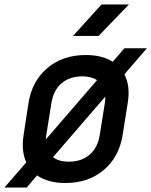

<svg xmlns="http://www.w3.org/2000/svg" viewBox="-37 -805 674 855"><path d="M-17 30 80 -82Q57 -133 68 -203L90 -347Q106 -445 174.5 -502.5Q243 -560 345 -560Q418 -560 465 -530L517 -590H617L517 -474Q544 -422 532 -348L509 -203Q493 -105 424.5 -47.5Q356 10 254 10Q177 10 128 -24L82 30ZM169 -203Q168 -193 167 -184L395 -448Q370 -465 330 -465Q273 -465 237 -434Q201 -403 192 -347ZM269 -85Q326 -85 362 -116Q398 -147 407 -203L430 -347Q432 -363 432 -375L199 -105Q225 -85 269 -85ZM288 -645 415 -785H537L402 -645Z"/></svg>

Font: JetBrains Mono NL SemiBold
Style: Italic
Weight: 600
Italic angle: -9°
Monospace: yes
Designer: Philipp Nurullin, Konstantin Bulenkov
Foundry: JetBrains
Version: Version 2.305; ttfautohint (v1.8.4.7-5d5b)